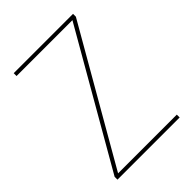

<svg xmlns="http://www.w3.org/2000/svg" viewBox="-203 -802 904 904"><g transform="rotate(-45 249.0 -350.0)"><path d="M42 0V-19L423 -681H51V-700H446V-681L65 -19H456V0Z"/></g></svg>

Font: DM Sans 18pt Thin
Style: Regular
Weight: 250
Designer: Colophon Foundry, Jonny Pinhorn
Foundry: Colophon Foundry
Version: Version 4.004;gftools[0.9.30]